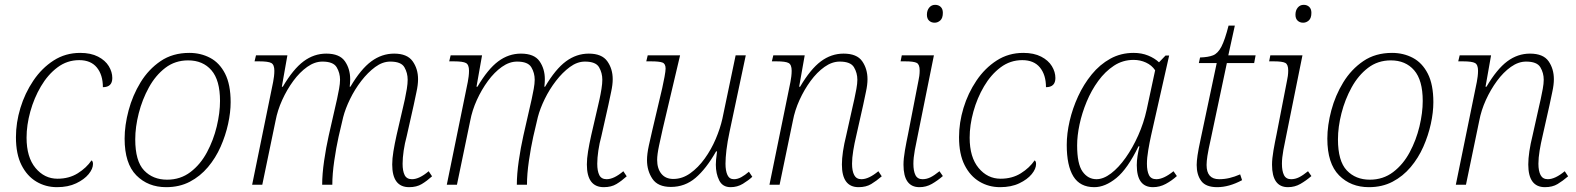

<svg xmlns="http://www.w3.org/2000/svg" viewBox="-20 -765 6526 795"><path d="M216 10Q169 10 130.5 -13Q92 -36 69 -81.5Q46 -127 46 -197Q46 -257 64.5 -318Q83 -379 118 -431Q153 -483 202 -514.5Q251 -546 312 -546Q356 -546 386 -530.5Q416 -515 430.5 -491Q445 -467 445 -442Q445 -404 406 -404Q406 -455 381 -485.5Q356 -516 308 -516Q258 -516 218 -486Q178 -456 149.5 -407.5Q121 -359 105.5 -303Q90 -247 90 -195Q90 -114 127 -69.5Q164 -25 218 -25Q266 -25 302 -47.5Q338 -70 359 -101Q365 -97 365 -86Q365 -66 347 -44Q329 -22 295.5 -6Q262 10 216 10Z M668 10Q593 10 544.5 -39Q496 -88 496 -191Q496 -246 512.5 -308Q529 -370 562 -424Q595 -478 645 -512Q695 -546 764 -546Q811 -546 850 -525.5Q889 -505 912 -460Q935 -415 935 -342Q935 -300 924.5 -252Q914 -204 893.5 -157.5Q873 -111 841 -73Q809 -35 766 -12.5Q723 10 668 10ZM672 -21Q727 -21 768.5 -52.5Q810 -84 837 -134.5Q864 -185 877.5 -241.5Q891 -298 891 -347Q891 -433 855.5 -474Q820 -515 759 -515Q705 -515 664.5 -484Q624 -453 596.5 -403Q569 -353 554.5 -296Q540 -239 540 -188Q540 -98 576.5 -59.5Q613 -21 672 -21Z M1674 10Q1604 10 1604 -84Q1604 -108 1609 -138.5Q1614 -169 1622 -205L1650 -326Q1652 -334 1656.5 -354.5Q1661 -375 1664.5 -397Q1668 -419 1668 -435Q1668 -463 1654.5 -486.5Q1641 -510 1596 -510Q1564 -510 1533.5 -487.5Q1503 -465 1476 -430Q1449 -395 1429.5 -355Q1410 -315 1401 -280L1382 -199Q1372 -154 1364 -99Q1356 -44 1356 0H1314Q1314 -44 1322 -99Q1330 -154 1341 -203L1369 -326Q1371 -334 1375.5 -354.5Q1380 -375 1384 -397Q1388 -419 1388 -435Q1388 -463 1374 -486.5Q1360 -510 1315 -510Q1283 -510 1252 -488Q1221 -466 1194.5 -430Q1168 -394 1148.5 -351Q1129 -308 1121 -265L1066 0H1024L1111 -426Q1113 -436 1114.5 -448.5Q1116 -461 1116 -472Q1116 -497 1103.5 -504Q1091 -511 1053 -511H1034L1040 -536H1170L1147 -406H1151Q1194 -479 1237 -511Q1280 -543 1331 -543Q1386 -543 1408 -511.5Q1430 -480 1430 -437Q1430 -423 1428 -406H1431Q1474 -479 1517.5 -511Q1561 -543 1612 -543Q1666 -543 1688.5 -511.5Q1711 -480 1711 -437Q1711 -414 1704.5 -384.5Q1698 -355 1693 -330L1664 -201Q1656 -172 1651.5 -141.5Q1647 -111 1647 -87Q1647 -57 1655.5 -40Q1664 -23 1686 -23Q1716 -23 1755 -56L1769 -35Q1748 -16 1726.5 -3Q1705 10 1674 10Z M2480 10Q2410 10 2410 -84Q2410 -108 2415 -138.5Q2420 -169 2428 -205L2456 -326Q2458 -334 2462.5 -354.5Q2467 -375 2470.5 -397Q2474 -419 2474 -435Q2474 -463 2460.5 -486.5Q2447 -510 2402 -510Q2370 -510 2339.5 -487.5Q2309 -465 2282 -430Q2255 -395 2235.5 -355Q2216 -315 2207 -280L2188 -199Q2178 -154 2170 -99Q2162 -44 2162 0H2120Q2120 -44 2128 -99Q2136 -154 2147 -203L2175 -326Q2177 -334 2181.5 -354.5Q2186 -375 2190 -397Q2194 -419 2194 -435Q2194 -463 2180 -486.5Q2166 -510 2121 -510Q2089 -510 2058 -488Q2027 -466 2000.5 -430Q1974 -394 1954.5 -351Q1935 -308 1927 -265L1872 0H1830L1917 -426Q1919 -436 1920.5 -448.5Q1922 -461 1922 -472Q1922 -497 1909.5 -504Q1897 -511 1859 -511H1840L1846 -536H1976L1953 -406H1957Q2000 -479 2043 -511Q2086 -543 2137 -543Q2192 -543 2214 -511.5Q2236 -480 2236 -437Q2236 -423 2234 -406H2237Q2280 -479 2323.5 -511Q2367 -543 2418 -543Q2472 -543 2494.5 -511.5Q2517 -480 2517 -437Q2517 -414 2510.5 -384.5Q2504 -355 2499 -330L2470 -201Q2462 -172 2457.5 -141.5Q2453 -111 2453 -87Q2453 -57 2461.5 -40Q2470 -23 2492 -23Q2522 -23 2561 -56L2575 -35Q2554 -16 2532.5 -3Q2511 10 2480 10Z M3005 10Q2972 10 2958 -18Q2944 -46 2944 -83Q2944 -92 2945 -104Q2946 -116 2949 -138H2945Q2904 -66 2860 -28.5Q2816 9 2758 9Q2704 9 2681.5 -24.5Q2659 -58 2659 -102Q2659 -127 2666.5 -162Q2674 -197 2681 -226L2722 -400Q2727 -422 2731.5 -446.5Q2736 -471 2736 -481Q2736 -501 2723 -506Q2710 -511 2675 -511H2656L2662 -536H2796L2724 -231Q2717 -200 2709 -162.5Q2701 -125 2701 -103Q2701 -67 2718.5 -45.5Q2736 -24 2768 -24Q2805 -24 2838 -47.5Q2871 -71 2898 -108.5Q2925 -146 2943.5 -189.5Q2962 -233 2971 -273L3026 -536H3068L3001 -220Q2992 -178 2988 -144.5Q2984 -111 2984 -87Q2984 -58 2992 -40.5Q3000 -23 3019 -23Q3034 -23 3049.5 -31.5Q3065 -40 3081 -54L3095 -33Q3079 -18 3056 -4Q3033 10 3005 10Z M3535 10Q3466 10 3466 -84Q3466 -108 3470.5 -138.5Q3475 -169 3484 -205L3511 -326Q3513 -334 3517.5 -354.5Q3522 -375 3526 -397Q3530 -419 3530 -435Q3530 -463 3516 -486.5Q3502 -510 3457 -510Q3425 -510 3394 -488Q3363 -466 3336.5 -430Q3310 -394 3290.5 -351Q3271 -308 3263 -265L3208 0H3166L3253 -426Q3255 -436 3256.5 -448.5Q3258 -461 3258 -472Q3258 -497 3245.5 -504Q3233 -511 3195 -511H3176L3182 -536H3312L3289 -406H3293Q3336 -479 3379 -511Q3422 -543 3473 -543Q3528 -543 3550 -511.5Q3572 -480 3572 -437Q3572 -414 3565.5 -384.5Q3559 -355 3554 -330L3525 -201Q3518 -172 3513 -141.5Q3508 -111 3508 -87Q3508 -57 3517 -40Q3526 -23 3547 -23Q3577 -23 3617 -56L3631 -35Q3609 -16 3587.5 -3Q3566 10 3535 10Z M3850 -671Q3836 -671 3827 -679.5Q3818 -688 3818 -704Q3818 -722 3827.5 -733.5Q3837 -745 3852 -745Q3866 -745 3875 -736.5Q3884 -728 3884 -712Q3884 -690 3873.5 -680.5Q3863 -671 3850 -671ZM3787 10Q3721 10 3721 -83Q3721 -108 3727 -142.5Q3733 -177 3740 -210L3783 -431Q3785 -439 3786.5 -450.5Q3788 -462 3788 -473Q3788 -498 3776 -504.5Q3764 -511 3728 -511H3709L3714 -536H3847L3780 -204Q3774 -177 3768 -144Q3762 -111 3762 -87Q3762 -57 3770.5 -40Q3779 -23 3800 -23Q3817 -23 3833 -31Q3849 -39 3870 -56L3884 -36Q3862 -17 3838.5 -3.5Q3815 10 3787 10Z M4121 10Q4074 10 4035.5 -13Q3997 -36 3974 -81.5Q3951 -127 3951 -197Q3951 -257 3969.5 -318Q3988 -379 4023 -431Q4058 -483 4107 -514.5Q4156 -546 4217 -546Q4261 -546 4291 -530.5Q4321 -515 4335.5 -491Q4350 -467 4350 -442Q4350 -404 4311 -404Q4311 -455 4286 -485.5Q4261 -516 4213 -516Q4163 -516 4123 -486Q4083 -456 4054.5 -407.5Q4026 -359 4010.5 -303Q3995 -247 3995 -195Q3995 -114 4032 -69.5Q4069 -25 4123 -25Q4171 -25 4207 -47.5Q4243 -70 4264 -101Q4270 -97 4270 -86Q4270 -66 4252 -44Q4234 -22 4200.5 -6Q4167 10 4121 10Z M4511 10Q4452 10 4424.5 -34.5Q4397 -79 4397 -165Q4397 -212 4409 -264Q4421 -316 4444 -366Q4467 -416 4500.5 -457Q4534 -498 4577.5 -522Q4621 -546 4674 -546Q4707 -546 4734 -535Q4761 -524 4779 -507L4806 -535H4821L4746 -203Q4740 -176 4734.5 -143.5Q4729 -111 4729 -87Q4729 -57 4737.5 -40Q4746 -23 4768 -23Q4798 -23 4839 -56L4853 -36Q4832 -17 4807 -3.5Q4782 10 4754 10Q4687 10 4687 -81Q4687 -99 4690 -118.5Q4693 -138 4698 -159H4694Q4649 -66 4602.5 -28Q4556 10 4511 10ZM4520 -23Q4549 -23 4580.5 -47Q4612 -71 4641 -112Q4670 -153 4693 -204.5Q4716 -256 4728 -311L4763 -474Q4749 -495 4725 -506Q4701 -517 4674 -517Q4629 -517 4592.5 -493Q4556 -469 4527.5 -430Q4499 -391 4479.5 -344Q4460 -297 4450 -250Q4440 -203 4440 -163Q4440 -86 4462.5 -54.5Q4485 -23 4520 -23Z M5020 10Q4973 10 4954 -15.5Q4935 -41 4935 -82Q4935 -97 4938.5 -121.5Q4942 -146 4952 -192L5018 -504H4944L4949 -527Q4983 -528 5003 -536Q5023 -544 5037.5 -572Q5052 -600 5067 -659H5093L5066 -536H5179L5173 -504H5060L4994 -192Q4983 -143 4979.5 -120Q4976 -97 4976 -82Q4976 -23 5028 -23Q5050 -23 5071 -28Q5092 -33 5115 -43L5123 -19Q5069 10 5020 10Z M5376 -671Q5362 -671 5353 -679.5Q5344 -688 5344 -704Q5344 -722 5353.5 -733.5Q5363 -745 5378 -745Q5392 -745 5401 -736.5Q5410 -728 5410 -712Q5410 -690 5399.5 -680.5Q5389 -671 5376 -671ZM5313 10Q5247 10 5247 -83Q5247 -108 5253 -142.5Q5259 -177 5266 -210L5309 -431Q5311 -439 5312.5 -450.5Q5314 -462 5314 -473Q5314 -498 5302 -504.5Q5290 -511 5254 -511H5235L5240 -536H5373L5306 -204Q5300 -177 5294 -144Q5288 -111 5288 -87Q5288 -57 5296.5 -40Q5305 -23 5326 -23Q5343 -23 5359 -31Q5375 -39 5396 -56L5410 -36Q5388 -17 5364.5 -3.5Q5341 10 5313 10Z M5648 10Q5573 10 5524.5 -39Q5476 -88 5476 -191Q5476 -246 5492.5 -308Q5509 -370 5542 -424Q5575 -478 5625 -512Q5675 -546 5744 -546Q5791 -546 5830 -525.5Q5869 -505 5892 -460Q5915 -415 5915 -342Q5915 -300 5904.5 -252Q5894 -204 5873.5 -157.5Q5853 -111 5821 -73Q5789 -35 5746 -12.5Q5703 10 5648 10ZM5652 -21Q5707 -21 5748.5 -52.5Q5790 -84 5817 -134.5Q5844 -185 5857.5 -241.5Q5871 -298 5871 -347Q5871 -433 5835.5 -474Q5800 -515 5739 -515Q5685 -515 5644.5 -484Q5604 -453 5576.5 -403Q5549 -353 5534.5 -296Q5520 -239 5520 -188Q5520 -98 5556.5 -59.5Q5593 -21 5652 -21Z M6377 10Q6308 10 6308 -84Q6308 -108 6312.5 -138.5Q6317 -169 6326 -205L6353 -326Q6355 -334 6359.5 -354.5Q6364 -375 6368 -397Q6372 -419 6372 -435Q6372 -463 6358 -486.5Q6344 -510 6299 -510Q6267 -510 6236 -488Q6205 -466 6178.5 -430Q6152 -394 6132.5 -351Q6113 -308 6105 -265L6050 0H6008L6095 -426Q6097 -436 6098.5 -448.5Q6100 -461 6100 -472Q6100 -497 6087.5 -504Q6075 -511 6037 -511H6018L6024 -536H6154L6131 -406H6135Q6178 -479 6221 -511Q6264 -543 6315 -543Q6370 -543 6392 -511.5Q6414 -480 6414 -437Q6414 -414 6407.5 -384.5Q6401 -355 6396 -330L6367 -201Q6360 -172 6355 -141.5Q6350 -111 6350 -87Q6350 -57 6359 -40Q6368 -23 6389 -23Q6419 -23 6459 -56L6473 -35Q6451 -16 6429.5 -3Q6408 10 6377 10Z"/></svg>

Font: Noto Serif ExtraLight
Style: Italic
Weight: 200
Italic angle: -12°
Designer: Monotype Design Team
Foundry: Monotype Imaging Inc.
Version: Version 2.014; ttfautohint (v1.8.4.7-5d5b)